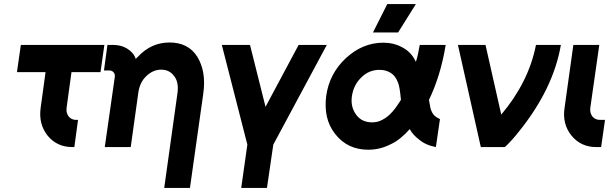

<svg xmlns="http://www.w3.org/2000/svg" viewBox="-20 -720 2982 940"><path d="M82 -500 63 -367H203L179 -192Q168 -113 213 -56Q259 0 334 0H344L362 -133H353Q330 -133 316 -150Q303 -167 306 -192L330 -367H472L491 -500Z M910 200 975 -260Q983 -316 975.5 -361Q968 -406 946 -442Q902 -512 810 -512Q720 -512 655 -442Q653 -440 650 -437.5Q647 -435 645 -431Q643 -437 640 -443Q637 -449 633 -455Q596 -500 534 -500H506L489 -375H516Q528 -375 536 -366Q544 -357 542 -343L493 0H537H603H620L657 -265Q664 -317 696 -347Q729 -379 769 -379Q810 -379 833 -347Q856 -317 849 -265L784 200Z M1066 -500 1191 -12 1161 200H1287L1318 -12L1580 -500H1442L1280 -197L1204 -500Z M1857 -511Q1755 -511 1673 -435Q1592 -359 1577 -250Q1570 -195 1580.5 -148.5Q1591 -102 1621 -64Q1681 13 1783 13Q1839 13 1889 -12Q1916 -24 1940 -43.5Q1964 -63 1986 -88Q1994 -73 2005 -61Q2016 -49 2029 -39Q2046 -24 2067 -14.5Q2088 -5 2114 0L2134 -137Q2123 -142 2114.5 -148Q2106 -154 2100 -162Q2095 -170 2090.5 -181Q2086 -192 2085 -205Q2084 -208 2083 -215Q2082 -222 2080 -231Q2107 -286 2128 -353.5Q2149 -421 2162 -500H2035Q2031 -477 2026.5 -456Q2022 -435 2016 -417Q2014 -421 2012 -425.5Q2010 -430 2007 -434Q1986 -470 1946 -490Q1907 -511 1857 -511ZM1838 -378Q1870 -378 1893 -363Q1916 -349 1928 -317Q1933 -306 1936.5 -284.5Q1940 -263 1943 -231Q1932 -214 1922 -199.5Q1912 -185 1902 -174Q1879 -147 1851 -133Q1840 -127 1828 -124Q1816 -121 1802 -121Q1751 -121 1724 -158Q1695 -197 1703 -250Q1711 -304 1749 -341Q1786 -378 1838 -378ZM1806 -561H1929L2016 -700H1876Z M2222 -500 2334 0H2452Q2470 -17 2487.5 -36.5Q2505 -56 2523 -79Q2689 -286 2726 -500H2604Q2586 -408 2543 -322.5Q2500 -237 2434 -159L2357 -500Z M2787 -500 2744 -192Q2732 -113 2778 -56Q2824 0 2899 0H2923L2942 -133H2918Q2894 -133 2880 -150Q2867 -168 2870 -192L2914 -500Z"/></svg>

Font: Unageo
Style: Bold-Italic
Weight: 700
Designer: Richard Sepsi
Foundry: Richard Sepsi
Version: Version 2.000